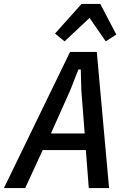

<svg xmlns="http://www.w3.org/2000/svg" viewBox="-54 -964 647 984"><path d="M401 0 386 -195H165L75 0H-34L305 -698H442L505 0ZM363 -499 360 -608H348L305 -499L207 -280H380ZM460 -944 542 -787 488 -752 405 -872 277 -752 228 -792 364 -944Z"/></svg>

Font: IBM Plex Sans Cond Medm
Style: Italic
Weight: 500
Width: 3
Italic angle: -11°
Designer: Mike Abbink, Paul van der Laan, Pieter van Rosmalen
Foundry: Bold Monday
Version: Version 1.3